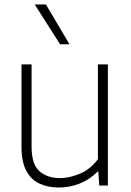

<svg xmlns="http://www.w3.org/2000/svg" viewBox="-20 -828 584 857"><path d="M243 9Q194.5 9 156.8 -8.2Q119 -25.5 97.5 -65.5Q76 -105.5 76 -172.5V-540.5H121V-173Q121 -94.5 156.2 -63.8Q191.5 -33 248 -33Q289 -33 336.2 -52.5Q383.5 -72 417 -117.5V-540.5H461.5V0H423L419 -61.5H415Q380 -26 335.2 -8.5Q290.5 9 243 9ZM248 -630.5 135 -808H185L290 -630.5Z"/></svg>

Font: Encode Sans XLt
Style: Regular
Weight: 200
Designer: Multiple Designers
Foundry: Impallari Type
Version: Version 3.002; ttfautohint (v1.8.3) -l 8 -r 50 -G 200 -x 14 